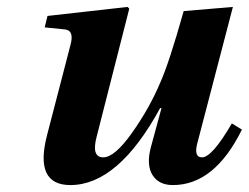

<svg xmlns="http://www.w3.org/2000/svg" viewBox="-20 -522 718 554"><path d="M109 -443 117 -476 348 -502 353 -497 259 -128Q243 -68 278 -68Q311 -68 361.5 -139.5Q412 -211 443 -285Q468 -341 510 -490L652 -502L551 -115Q537 -68 563 -68Q592 -68 649 -166L678 -148Q599 12 479 12Q438 12 420 -17Q402 -46 415 -96L446 -210H442Q321 12 183 12Q78 12 116 -133L183 -391Q195 -434 168 -437Z"/></svg>

Font: Lingua Franca
Style: Bold Italic
Weight: 700
Italic angle: -13°
Version: Version 1.19